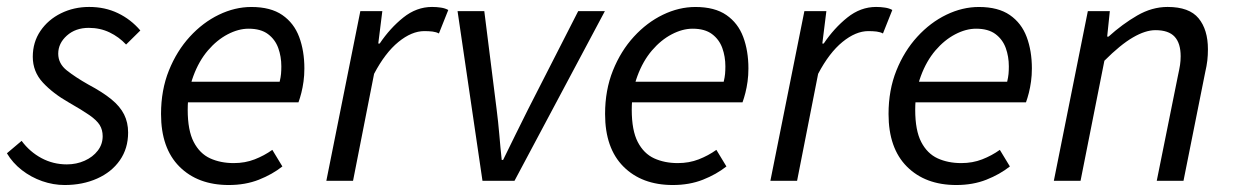

<svg xmlns="http://www.w3.org/2000/svg" viewBox="-22 -518 3533 550"><path d="M163.2 12Q130.7 12 98.8 0.9Q66.9 -10.3 40.5 -30.8Q14.1 -51.4 -2.2 -78.9L39.9 -114.5Q63.2 -83.1 96.7 -65.1Q130.3 -47.1 169.4 -47.1Q197 -47.1 220.4 -57.6Q243.9 -68.1 258 -86.4Q272.1 -104.6 272.1 -127.9Q272.1 -145.9 263.7 -159.7Q255.3 -173.4 234.1 -188.2Q212.9 -202.9 175.5 -224.2Q129.6 -250.3 100.8 -281.5Q71.9 -312.7 71.9 -355.4Q71.9 -397.1 93.8 -429.4Q115.8 -461.7 152.6 -479.9Q189.5 -498.1 233.5 -498.1Q278.9 -498.1 315.8 -480.3Q352.8 -462.6 380 -430.7L339.2 -390.4Q318.9 -412.2 291.8 -425.2Q264.7 -438.2 232.2 -438.2Q194.3 -438.2 169.5 -416Q144.8 -393.9 144.8 -364.3Q144.8 -335.7 169.5 -316.2Q194.3 -296.6 231.1 -275.8Q272.2 -253.9 297.1 -233.5Q322 -213.1 333.5 -190.1Q345 -167.1 345 -138.3Q345 -92.7 321.3 -58.8Q297.6 -24.9 256.2 -6.5Q214.8 12 163.2 12Z M633.4 12Q544.6 12 491.9 -40.8Q439.3 -93.5 439.3 -191.4Q439.3 -260 461.8 -316Q484.3 -372 521.7 -412.8Q559 -453.6 605 -475.8Q650.9 -498 698.1 -498Q753.4 -498 786.8 -474.9Q820.1 -451.9 835 -412.1Q849.9 -372.2 849.9 -322Q849.9 -302.3 847.5 -284.8Q845.1 -267.2 841.2 -251.9Q837.3 -236.7 833 -224.8H496.4L504.2 -283.9H779.1Q782.1 -296.5 783 -306.1Q783.9 -315.7 783.9 -328Q783.9 -355.9 775.1 -380.4Q766.2 -405 745.6 -420.4Q725 -435.8 690 -435.8Q661 -435.8 630.2 -419.7Q599.4 -403.6 573.6 -373.5Q547.8 -343.3 531.8 -300Q515.7 -256.7 515.7 -203.2Q515.7 -144.5 532.9 -111.3Q550.1 -78.1 579.9 -64.4Q609.7 -50.8 647.6 -50.8Q680.1 -50.8 707.5 -61.5Q734.8 -72.1 758.1 -88.7L786.9 -41.2Q758 -18.4 719.5 -3.2Q681 12 633.4 12Z M912.8 0 1010.2 -486.1H1073.2L1061.6 -393.2H1065.6Q1095.3 -437.4 1133.2 -467.7Q1171.1 -498.1 1215.6 -498.1Q1229.1 -498.1 1241.1 -496.2Q1253.2 -494.4 1262.1 -489.4L1235.3 -422.1Q1227.9 -426.2 1217.3 -427.6Q1206.7 -428.9 1193.5 -428.9Q1157.4 -428.9 1119.3 -397.8Q1081.2 -366.7 1049.6 -306.5L989.3 0Z M1360.1 0 1288.7 -486.1H1365.3L1400.6 -205Q1405.1 -169.9 1408.3 -132.7Q1411.4 -95.4 1415.2 -59.9H1419.2Q1436.9 -96.3 1454.9 -132.7Q1472.9 -169.2 1490.8 -205L1634.3 -486.1H1710.7L1451.8 0Z M1905.4 12Q1816.6 12 1763.9 -40.8Q1711.3 -93.5 1711.3 -191.4Q1711.3 -260 1733.8 -316Q1756.3 -372 1793.7 -412.8Q1831 -453.6 1877 -475.8Q1922.9 -498 1970.1 -498Q2025.4 -498 2058.8 -474.9Q2092.1 -451.9 2107 -412.1Q2121.9 -372.2 2121.9 -322Q2121.9 -302.3 2119.5 -284.8Q2117.1 -267.2 2113.2 -251.9Q2109.3 -236.7 2105 -224.8H1768.4L1776.2 -283.9H2051.1Q2054.1 -296.5 2055 -306.1Q2055.9 -315.7 2055.9 -328Q2055.9 -355.9 2047.1 -380.4Q2038.2 -405 2017.6 -420.4Q1997 -435.8 1962 -435.8Q1933 -435.8 1902.2 -419.7Q1871.4 -403.6 1845.6 -373.5Q1819.8 -343.3 1803.8 -300Q1787.7 -256.7 1787.7 -203.2Q1787.7 -144.5 1804.9 -111.3Q1822.1 -78.1 1851.9 -64.4Q1881.7 -50.8 1919.6 -50.8Q1952.1 -50.8 1979.5 -61.5Q2006.8 -72.1 2030.1 -88.7L2058.9 -41.2Q2030 -18.4 1991.5 -3.2Q1953 12 1905.4 12Z M2184.8 0 2282.2 -486.1H2345.2L2333.6 -393.2H2337.6Q2367.3 -437.4 2405.2 -467.7Q2443.1 -498.1 2487.6 -498.1Q2501.1 -498.1 2513.1 -496.2Q2525.2 -494.4 2534.1 -489.4L2507.3 -422.1Q2499.9 -426.2 2489.3 -427.6Q2478.7 -428.9 2465.5 -428.9Q2429.4 -428.9 2391.3 -397.8Q2353.2 -366.7 2321.6 -306.5L2261.3 0Z M2717.4 12Q2628.6 12 2575.9 -40.8Q2523.3 -93.5 2523.3 -191.4Q2523.3 -260 2545.8 -316Q2568.3 -372 2605.7 -412.8Q2643 -453.6 2689 -475.8Q2734.9 -498 2782.1 -498Q2837.4 -498 2870.8 -474.9Q2904.1 -451.9 2919 -412.1Q2933.9 -372.2 2933.9 -322Q2933.9 -302.3 2931.5 -284.8Q2929.1 -267.2 2925.2 -251.9Q2921.3 -236.7 2917 -224.8H2580.4L2588.2 -283.9H2863.1Q2866.1 -296.5 2867 -306.1Q2867.9 -315.7 2867.9 -328Q2867.9 -355.9 2859.1 -380.4Q2850.2 -405 2829.6 -420.4Q2809 -435.8 2774 -435.8Q2745 -435.8 2714.2 -419.7Q2683.4 -403.6 2657.6 -373.5Q2631.8 -343.3 2615.8 -300Q2599.7 -256.7 2599.7 -203.2Q2599.7 -144.5 2616.9 -111.3Q2634.1 -78.1 2663.9 -64.4Q2693.7 -50.8 2731.6 -50.8Q2764.1 -50.8 2791.5 -61.5Q2818.8 -72.1 2842.1 -88.7L2870.9 -41.2Q2842 -18.4 2803.5 -3.2Q2765 12 2717.4 12Z M2996.8 0 3094.2 -486.1H3157.2L3149.6 -413.2H3153.6Q3193.1 -448.9 3235.5 -473.5Q3277.9 -498.1 3322.7 -498.1Q3384.7 -498.1 3411.4 -465.6Q3438.2 -433.1 3438.2 -376.9Q3438.2 -359.7 3436.5 -344.8Q3434.8 -329.9 3430.2 -310L3368.2 0H3291.6L3352.1 -300.1Q3356.4 -319.8 3358.3 -331.9Q3360.1 -344 3360.1 -356.8Q3360.1 -394.2 3342.8 -412.9Q3325.5 -431.6 3287.8 -431.6Q3259.2 -431.6 3223.4 -410.8Q3187.6 -390.1 3141.6 -344L3073.3 0Z"/></svg>

Font: Source Sans 3
Style: Italic
Weight: 200
Italic angle: -11°
Designer: Paul D. Hunt
Foundry: Adobe
Version: Version 3.046;hotconv 1.0.118;makeotfexe 2.5.65603